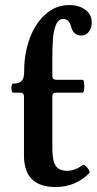

<svg xmlns="http://www.w3.org/2000/svg" viewBox="-20 -732 385 763"><path d="M75.2 -113.8V-349.1Q75.2 -363.8 60.1 -363.8H33.2Q25.4 -363.8 25.4 -381.8Q25.4 -399.9 33.2 -399.9Q52.2 -399.9 61.5 -406.7Q70.8 -413.6 73.5 -424.3Q76.2 -435.1 76.2 -451.7Q76.2 -519.5 98.1 -579.3Q120.1 -639.2 160.9 -675.5Q201.7 -711.9 254.9 -711.9Q294.4 -711.9 319.6 -692.9Q344.7 -673.8 344.7 -643.1Q344.7 -621.6 333.3 -606.2Q321.8 -590.8 302.2 -590.8Q288.6 -590.8 278.1 -599.1Q267.6 -607.4 263.2 -624Q259.3 -640.1 251.2 -648.4Q243.2 -656.7 231.9 -656.7Q211.9 -656.7 202.4 -633.3Q192.9 -609.9 190.4 -577.1Q188 -544.4 188 -498V-430.2Q188 -415 203.1 -415H308.1Q314.9 -415 314.9 -389.6Q314.9 -363.8 308.1 -363.8H203.1Q188 -363.8 188 -349.1V-146Q188 -112.8 192.9 -93Q197.8 -73.2 210.7 -63.2Q223.6 -53.2 247.1 -53.2Q276.9 -53.2 309.1 -76.2Q312 -78.1 316.9 -75.2Q321.8 -72.3 328.1 -64Q333.5 -57.1 335.2 -51.5Q336.9 -45.9 335 -43.9Q279.8 11.2 201.2 11.2Q75.2 11.2 75.2 -113.8Z"/></svg>

Font: JuniusX
Style: Bold
Weight: 700
Designer: Peter S. Baker
Foundry: Briery Creek Software
Version: Version 1.004